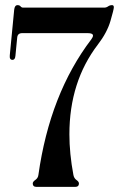

<svg xmlns="http://www.w3.org/2000/svg" viewBox="-20 -727 472 747"><path d="M18.1 -512.2 35.2 -689Q37.1 -707 48.3 -707Q56.2 -707 60.1 -702.1Q64 -697.3 70.3 -697.3H385.3Q393.6 -697.3 400.4 -702.1Q407.2 -707 416 -707Q422.9 -707 422.9 -698.7Q422.9 -690.4 409.7 -645.3Q396.5 -600.1 360.8 -553.7Q250 -408.7 250 -204.6Q250 -129.4 265.6 -46.4Q268.1 -33.2 277.6 -26.6Q287.1 -20 287.1 -13.2Q287.1 0 273.4 0H121.1Q107.4 0 107.4 -13.2Q107.4 -20 117.7 -27.1Q127.9 -34.2 129.4 -46.4Q173.8 -361.8 335.4 -574.2Q341.8 -583 341.8 -588.4Q341.8 -598.1 321.3 -598.1H66.4Q48.3 -598.1 46.9 -580.6L40 -509.8Q38.6 -494.1 28.8 -494.1Q16.1 -494.1 18.1 -512.2Z"/></svg>

Font: UnifrakturMaguntia16
Style: Book
Weight: 400
Designer: j. 'mach' wust, Gerrit Ansmann, Georg Duffner, based on a font by Peter Wiegel, original typeface by Carl Albert Fahrenw
Version: Version 2017-03-19